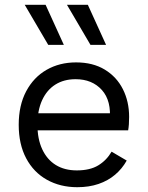

<svg xmlns="http://www.w3.org/2000/svg" viewBox="-20 -770 617 800"><path d="M302 10Q231 10 175.5 -21Q120 -52 89 -110.5Q58 -169 58 -250Q58 -331 89 -389.5Q120 -448 174 -479Q228 -510 297 -510Q367 -510 416.5 -480Q466 -450 492 -398.5Q518 -347 518 -283Q518 -266 517 -252Q516 -238 514 -227H110V-298H479L437 -267Q445 -350 404.5 -395Q364 -440 295 -440Q246 -440 210.5 -417.5Q175 -395 155.5 -352.5Q136 -310 136 -250Q136 -191 156 -148Q176 -105 212.5 -82.5Q249 -60 300 -60Q355 -60 389.5 -81Q424 -102 445 -138L508 -101Q489 -67 459.5 -42Q430 -17 390.5 -3.5Q351 10 302 10ZM246 -583H181L83 -750H170ZM422 -583H357L259 -750H346Z"/></svg>

Font: Work Sans
Style: Regular
Weight: 400
Designer: Wei Huang
Foundry: Wei Huang
Version: Version 2.006; ttfautohint (v1.8.1.43-b0c9)